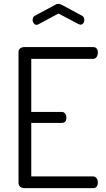

<svg xmlns="http://www.w3.org/2000/svg" viewBox="-20 -975 548 995"><path d="M76 -26C76 -18 79 -11.7 85 -7C91 -2.3 98 0 106 0H462C478.7 0 487 -10 487 -30C487 -38.7 484.7 -46 480 -52C475.3 -58 469.3 -61 462 -61H142V-338H299C315.7 -338 324 -347 324 -365C324 -373.7 321.8 -380.8 317.5 -386.5C313.2 -392.2 307 -395 299 -395H142V-670H462C470 -670 476.2 -673.2 480.5 -679.5C484.8 -685.8 487 -693.3 487 -702C487 -721.3 478.7 -731 462 -731H106C98 -731 91 -728.8 85 -724.5C79 -720.2 76 -714 76 -706ZM149 -872C149 -865.3 151.2 -859.3 155.5 -854C159.8 -848.7 164.7 -846 170 -846L179 -849L283 -905L387 -850C393 -848 396.3 -847 397 -847C402.3 -847 407 -849.3 411 -854C415 -858.7 417 -864.3 417 -871C417 -882.3 412.7 -890 404 -894L300 -950C294.7 -953.3 289 -955 283 -955C277 -955 271.3 -953.3 266 -950L162 -894C153.3 -889.3 149 -882 149 -872Z"/></svg>

Font: Terminal Dosis
Style: Book
Weight: 400
Designer: EdgarTolentino, PabloImpallari, IginoMarini
Foundry: EdgarTolentino, PabloImpallari, IginoMarini
Version: Version 1.006